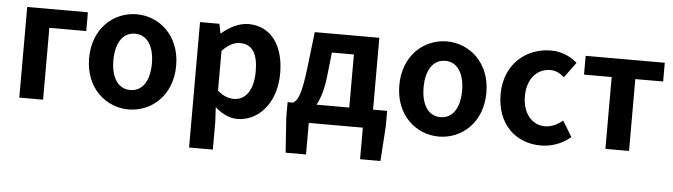

<svg xmlns="http://www.w3.org/2000/svg" viewBox="-48 -771 4145 1182"><g transform="rotate(5 2024.0 -179.5)"><path d="M79 0H226V-444H454V-560H79Z M755 14C895 14 1024 -94 1024 -280C1024 -466 895 -574 755 -574C615 -574 486 -466 486 -280C486 -94 615 14 755 14ZM755 -106C679 -106 636 -174 636 -280C636 -385 679 -454 755 -454C831 -454 874 -385 874 -280C874 -174 831 -106 755 -106Z M1147 215H1294V45L1289 -47C1332 -8 1379 14 1428 14C1551 14 1666 -97 1666 -289C1666 -461 1584 -574 1446 -574C1386 -574 1328 -542 1281 -502H1278L1267 -560H1147ZM1395 -107C1365 -107 1329 -118 1294 -149V-395C1332 -434 1366 -453 1404 -453C1481 -453 1515 -394 1515 -287C1515 -165 1463 -107 1395 -107Z M1956 -299 1972 -444H2108V-116H1906C1929 -158 1947 -217 1956 -299ZM1868 0H2202V195H2328L2342 -20V-116H2255V-560H1856L1829 -331C1809 -166 1788 -131 1760 -116H1727V-20L1742 195H1868Z M2672 14C2812 14 2941 -94 2941 -280C2941 -466 2812 -574 2672 -574C2532 -574 2403 -466 2403 -280C2403 -94 2532 14 2672 14ZM2672 -106C2596 -106 2553 -174 2553 -280C2553 -385 2596 -454 2672 -454C2748 -454 2791 -385 2791 -280C2791 -174 2748 -106 2672 -106Z M3302 14C3364 14 3432 -7 3486 -54L3427 -151C3396 -125 3358 -106 3318 -106C3238 -106 3179 -174 3179 -280C3179 -385 3237 -454 3323 -454C3354 -454 3380 -441 3408 -417L3478 -512C3437 -547 3384 -574 3315 -574C3163 -574 3029 -466 3029 -280C3029 -94 3147 14 3302 14Z M3701 0H3847V-444H4019V-560H3530V-444H3701Z"/></g></svg>

Font: Source Han Sans CN
Style: Bold
Weight: 700
Designer: Ryoko NISHIZUKA 西塚涼子 (kana, bopomofo & ideographs); Paul D. Hunt (Latin, Greek & Cyrillic); Sandoll Communications 산돌커뮤니
Foundry: Adobe
Version: Version 2.001;hotconv 1.0.107;makeotfexe 2.5.65593